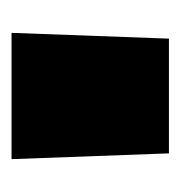

<svg xmlns="http://www.w3.org/2000/svg" viewBox="-10 -730 313 333"><g transform="rotate(-90 146.5 -563.5)"><path d="M47 -427 37 -700H256L246 -427Z"/></g></svg>

Font: Georama ExtraExtended ExtraBold
Style: Regular
Weight: 800
Width: 8
Designer: Jean-Baptiste Levee
Foundry: Production Type
Version: Version 1.000